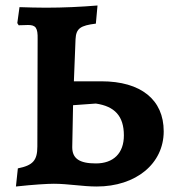

<svg xmlns="http://www.w3.org/2000/svg" viewBox="-20 -669 633 699"><path d="M332 10C475 10 576 -73 576 -191C576 -306 493 -373 349 -373H249L255 -526C257 -566 273 -576 329 -583L335 -649C274 -644 211 -641 147 -641C115 -641 83 -642 51 -643L43 -585L48 -577C61 -577 74 -578 82 -578C110 -578 118 -568 117 -526L116 -136C116 -85 100 -67 45 -56L38 10C102 3 153 0 176 0C228 0 281 10 332 10ZM329 -74C269 -74 243 -92 243 -133L246 -286L329 -292C397 -282 431 -247 431 -176C431 -111 393 -74 329 -74Z"/></svg>

Font: Alegreya SC
Style: Bold
Weight: 700
Designer: Juan Pablo del Peral
Foundry: Huerta Tipografica
Version: Version 2.007;PS 002.007;hotconv 1.0.88;makeotf.lib2.5.64775